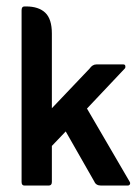

<svg xmlns="http://www.w3.org/2000/svg" viewBox="-20 -576 433 596"><path d="M141 -123V-11Q141 0 131 0H56Q47 0 47 -11V-544Q47 -556 56 -556H61Q100 -556 120.5 -536.5Q141 -517 141 -472V-240L258 -363Q267 -376 279 -376H363Q368 -376 369 -371.5Q370 -367 368 -364L250 -239L383 -11Q385 -7 383 -3.5Q381 0 376 0H294Q278 0 273 -12L184 -168Z"/></svg>

Font: Zain
Style: Bold
Weight: 700
Designer: Zain,Boutros
Foundry: Mobile Telecommunications Company (Zain), 2024
Version: Version 1.50; ttfautohint (v1.8.4)